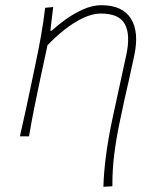

<svg xmlns="http://www.w3.org/2000/svg" viewBox="-20 -524 612 738"><path d="M377.5 194Q378.5 143.5 387 77.5Q395.5 11.5 411 -62Q424 -123.5 438.2 -187.5Q452.5 -251.5 465.5 -313Q482 -390.5 460 -431.2Q438 -472 367.5 -472Q335.5 -472 299.2 -454.8Q263 -437.5 227.5 -409.5Q192 -381.5 162.5 -350L135 -222Q122 -160.5 111.5 -108.5Q101 -56.5 91.5 0H56.5Q69.5 -56.5 80.8 -108.8Q92 -161 104.5 -221L115 -271Q126.5 -324.5 136.8 -381.5Q147 -438.5 153.5 -494L184.5 -497L173.5 -406H178.5Q199.5 -425.5 231.2 -448.5Q263 -471.5 299.2 -487.8Q335.5 -504 369.5 -504Q450.5 -504 483 -452.8Q515.5 -401.5 496 -310Q485 -257.5 475 -214Q465 -170.5 458 -139L439.5 -52Q427 7.5 419.2 68.5Q411.5 129.5 412 192Z"/></svg>

Font: Commissioner Flair Thin
Style: Italic
Weight: 100
Italic angle: -12°
Designer: Kostas Bartsokas
Foundry: Kostas Bartsokas
Version: Version 1.000; ttfautohint (v1.8.3)